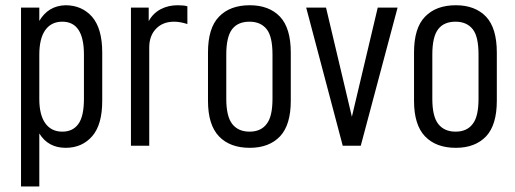

<svg xmlns="http://www.w3.org/2000/svg" viewBox="-20 -545 1927 718"><path d="M58.6 -516.6H127V-466.8Q160.2 -523.4 224.6 -525.4Q286.1 -525.4 324.2 -482.4Q362.3 -438.5 362.3 -348.6V-168Q362.3 -79.1 325.2 -36.1Q287.1 7.8 225.6 7.8Q160.2 7.8 127 -45.9V152.3H58.6ZM293.9 -175.8V-340.8Q293.9 -463.9 212.9 -463.9Q171.9 -463.9 149.4 -432.6Q127 -401.4 127 -339.8V-174.8Q127 -115.2 149.4 -84Q171.9 -52.7 212.9 -52.7Q252.9 -52.7 273.4 -82Q293.9 -110.4 293.9 -175.8Z M469.7 -516.6H536.1V-465.8Q551.8 -495.1 581.1 -510.7Q609.4 -525.4 644.5 -525.4Q668 -525.4 680.7 -521.5V-455.1Q653.3 -463.9 630.9 -463.9Q589.8 -463.9 564.5 -438.5Q538.1 -412.1 538.1 -367.2V0H469.7Z M757.8 -168V-348.6Q757.8 -440.4 798.8 -482.4Q839.8 -525.4 914.1 -525.4Q986.3 -525.4 1027.3 -482.4Q1067.4 -439.5 1067.4 -348.6V-168Q1067.4 -78.1 1027.3 -35.2Q986.3 7.8 914.1 7.8Q839.8 7.8 798.8 -35.2Q757.8 -78.1 757.8 -168ZM999 -175.8V-340.8Q999 -408.2 977.5 -435.5Q955.1 -463.9 913.1 -463.9Q870.1 -463.9 848.6 -436.5Q826.2 -408.2 826.2 -340.8V-175.8Q826.2 -109.4 848.6 -81.1Q871.1 -52.7 913.1 -52.7Q956.1 -52.7 977.5 -82Q999 -109.4 999 -175.8Z M1125 -516.6H1199.2L1295.9 -108.4L1392.6 -516.6H1466.8L1329.1 0H1261.7Z M1528.3 -168V-348.6Q1528.3 -440.4 1569.3 -482.4Q1610.4 -525.4 1684.6 -525.4Q1756.8 -525.4 1797.9 -482.4Q1837.9 -439.5 1837.9 -348.6V-168Q1837.9 -78.1 1797.9 -35.2Q1756.8 7.8 1684.6 7.8Q1610.4 7.8 1569.3 -35.2Q1528.3 -78.1 1528.3 -168ZM1769.5 -175.8V-340.8Q1769.5 -408.2 1748 -435.5Q1725.6 -463.9 1683.6 -463.9Q1640.6 -463.9 1619.1 -436.5Q1596.7 -408.2 1596.7 -340.8V-175.8Q1596.7 -109.4 1619.1 -81.1Q1641.6 -52.7 1683.6 -52.7Q1726.6 -52.7 1748 -82Q1769.5 -109.4 1769.5 -175.8Z"/></svg>

Font: Dinish Condensed
Style: Regular
Weight: 400
Width: 3
Designer: Bert Driehuis
Foundry: Playbeing
Version: Version 3.006; git-39231f3c-release